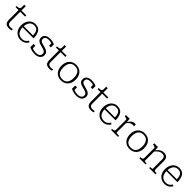

<svg xmlns="http://www.w3.org/2000/svg" viewBox="622 -2786 4892 4892"><g transform="rotate(45 3068.0 -340.0)"><path d="M18 -492V-532H29Q61 -532 83.5 -536.5Q106 -541 118 -555Q130 -569 130 -597L168 -537H359V-492ZM185 -142Q185 -102 197.5 -79Q210 -56 233.5 -46.5Q257 -37 290 -37Q314 -37 335 -40.5Q356 -44 365 -47V-2Q354 1 340 4Q326 7 310.5 9Q295 11 279 11Q238 11 202.5 -1.5Q167 -14 146 -47.5Q125 -81 125 -141V-522L130 -530V-691H185Z M508 -263Q508 -203 522.5 -159.5Q537 -116 563 -88.5Q589 -61 624 -47.5Q659 -34 700 -34Q746 -34 778 -48.5Q810 -63 831 -86Q852 -109 867 -133L904 -107Q885 -72 856 -45.5Q827 -19 788 -4Q749 11 699 11Q628 11 570.5 -21Q513 -53 479 -114.5Q445 -176 445 -264Q445 -348 475.5 -411.5Q506 -475 560.5 -511Q615 -547 685 -547Q741 -547 782.5 -528Q824 -509 850.5 -472Q877 -435 890.5 -380.5Q904 -326 905 -254H489V-296H861L842 -279Q840 -339 830.5 -381.5Q821 -424 802.5 -450Q784 -476 755 -488.5Q726 -501 685 -501Q645 -501 612 -485.5Q579 -470 556 -440Q533 -410 520.5 -365.5Q508 -321 508 -263Z M1349 -139Q1349 -168 1336.5 -186.5Q1324 -205 1302 -217Q1280 -229 1253 -236.5Q1226 -244 1196 -251Q1164 -260 1133.5 -269.5Q1103 -279 1077.5 -295Q1052 -311 1037.5 -337Q1023 -363 1023 -403Q1023 -447 1045.5 -479Q1068 -511 1110 -529Q1152 -547 1210 -547Q1254 -547 1287.5 -541Q1321 -535 1344 -526.5Q1367 -518 1380 -510V-402H1315V-498Q1321 -496 1326 -493Q1331 -490 1334.5 -486Q1338 -482 1340.5 -476Q1343 -470 1344 -463Q1330 -476 1310 -484.5Q1290 -493 1265 -497.5Q1240 -502 1210 -502Q1144 -502 1112 -477Q1080 -452 1080 -410Q1080 -381 1092 -363Q1104 -345 1125 -334.5Q1146 -324 1173.5 -316.5Q1201 -309 1231 -301Q1263 -293 1294 -282.5Q1325 -272 1350.5 -255.5Q1376 -239 1391.5 -212Q1407 -185 1407 -145Q1407 -101 1384 -65.5Q1361 -30 1316 -9.5Q1271 11 1206 11Q1162 11 1124.5 4.5Q1087 -2 1057 -13.5Q1027 -25 1005 -38V-153H1071V-27Q1061 -33 1055 -39.5Q1049 -46 1046 -52.5Q1043 -59 1042.5 -65.5Q1042 -72 1043 -78Q1061 -65 1085.5 -55Q1110 -45 1140.5 -39Q1171 -33 1206 -33Q1253 -33 1284.5 -45Q1316 -57 1332.5 -81Q1349 -105 1349 -139Z M1472 -492V-532H1483Q1515 -532 1537.5 -536.5Q1560 -541 1572 -555Q1584 -569 1584 -597L1622 -537H1813V-492ZM1639 -142Q1639 -102 1651.5 -79Q1664 -56 1687.5 -46.5Q1711 -37 1744 -37Q1768 -37 1789 -40.5Q1810 -44 1819 -47V-2Q1808 1 1794 4Q1780 7 1764.5 9Q1749 11 1733 11Q1692 11 1656.5 -1.5Q1621 -14 1600 -47.5Q1579 -81 1579 -141V-522L1584 -530V-691H1639Z M2408 -268Q2408 -182 2376.5 -119.5Q2345 -57 2288 -23Q2231 11 2153 11Q2076 11 2019 -23Q1962 -57 1930.5 -119.5Q1899 -182 1899 -268Q1899 -332 1917 -383.5Q1935 -435 1968.5 -471.5Q2002 -508 2049 -527.5Q2096 -547 2153 -547Q2211 -547 2258 -527.5Q2305 -508 2338.5 -471.5Q2372 -435 2390 -383.5Q2408 -332 2408 -268ZM1963 -268Q1963 -191 1984.5 -139Q2006 -87 2049 -60.5Q2092 -34 2153 -34Q2216 -34 2258 -60Q2300 -86 2322 -138.5Q2344 -191 2344 -268Q2344 -342 2322 -394Q2300 -446 2258 -473.5Q2216 -501 2153 -501Q2092 -501 2049 -473.5Q2006 -446 1984.5 -394Q1963 -342 1963 -268Z M2849 -139Q2849 -168 2836.5 -186.5Q2824 -205 2802 -217Q2780 -229 2753 -236.5Q2726 -244 2696 -251Q2664 -260 2633.5 -269.5Q2603 -279 2577.5 -295Q2552 -311 2537.5 -337Q2523 -363 2523 -403Q2523 -447 2545.5 -479Q2568 -511 2610 -529Q2652 -547 2710 -547Q2754 -547 2787.5 -541Q2821 -535 2844 -526.5Q2867 -518 2880 -510V-402H2815V-498Q2821 -496 2826 -493Q2831 -490 2834.5 -486Q2838 -482 2840.5 -476Q2843 -470 2844 -463Q2830 -476 2810 -484.5Q2790 -493 2765 -497.5Q2740 -502 2710 -502Q2644 -502 2612 -477Q2580 -452 2580 -410Q2580 -381 2592 -363Q2604 -345 2625 -334.5Q2646 -324 2673.5 -316.5Q2701 -309 2731 -301Q2763 -293 2794 -282.5Q2825 -272 2850.5 -255.5Q2876 -239 2891.5 -212Q2907 -185 2907 -145Q2907 -101 2884 -65.5Q2861 -30 2816 -9.5Q2771 11 2706 11Q2662 11 2624.5 4.5Q2587 -2 2557 -13.5Q2527 -25 2505 -38V-153H2571V-27Q2561 -33 2555 -39.5Q2549 -46 2546 -52.5Q2543 -59 2542.5 -65.5Q2542 -72 2543 -78Q2561 -65 2585.5 -55Q2610 -45 2640.5 -39Q2671 -33 2706 -33Q2753 -33 2784.5 -45Q2816 -57 2832.5 -81Q2849 -105 2849 -139Z M2972 -492V-532H2983Q3015 -532 3037.5 -536.5Q3060 -541 3072 -555Q3084 -569 3084 -597L3122 -537H3313V-492ZM3139 -142Q3139 -102 3151.5 -79Q3164 -56 3187.5 -46.5Q3211 -37 3244 -37Q3268 -37 3289 -40.5Q3310 -44 3319 -47V-2Q3308 1 3294 4Q3280 7 3264.5 9Q3249 11 3233 11Q3192 11 3156.5 -1.5Q3121 -14 3100 -47.5Q3079 -81 3079 -141V-522L3084 -530V-691H3139Z M3462 -263Q3462 -203 3476.5 -159.5Q3491 -116 3517 -88.5Q3543 -61 3578 -47.5Q3613 -34 3654 -34Q3700 -34 3732 -48.5Q3764 -63 3785 -86Q3806 -109 3821 -133L3858 -107Q3839 -72 3810 -45.5Q3781 -19 3742 -4Q3703 11 3653 11Q3582 11 3524.5 -21Q3467 -53 3433 -114.5Q3399 -176 3399 -264Q3399 -348 3429.5 -411.5Q3460 -475 3514.5 -511Q3569 -547 3639 -547Q3695 -547 3736.5 -528Q3778 -509 3804.5 -472Q3831 -435 3844.5 -380.5Q3858 -326 3859 -254H3443V-296H3815L3796 -279Q3794 -339 3784.5 -381.5Q3775 -424 3756.5 -450Q3738 -476 3709 -488.5Q3680 -501 3639 -501Q3599 -501 3566 -485.5Q3533 -470 3510 -440Q3487 -410 3474.5 -365.5Q3462 -321 3462 -263Z M4298 -543V-476Q4290 -478 4280.5 -479Q4271 -480 4262 -481Q4253 -482 4245 -482Q4219 -482 4197 -474.5Q4175 -467 4156.5 -453.5Q4138 -440 4121 -419Q4104 -398 4087 -371L4086 -410Q4112 -456 4138 -486.5Q4164 -517 4194 -532.5Q4224 -548 4259 -548Q4271 -548 4282.5 -546.5Q4294 -545 4298 -543ZM3951 0V-38H3954Q3993 -38 4015.5 -49.5Q4038 -61 4038 -94V-448Q4038 -463 4029.5 -470.5Q4021 -478 4004 -483Q3987 -488 3961 -493L3951 -495V-537H4085L4096 -411L4098 -413V-60Q4098 -51 4111.5 -46Q4125 -41 4144.5 -39.5Q4164 -38 4182 -38H4202V0Z M4878 -268Q4878 -182 4846.5 -119.5Q4815 -57 4758 -23Q4701 11 4623 11Q4546 11 4489 -23Q4432 -57 4400.5 -119.5Q4369 -182 4369 -268Q4369 -332 4387 -383.5Q4405 -435 4438.5 -471.5Q4472 -508 4519 -527.5Q4566 -547 4623 -547Q4681 -547 4728 -527.5Q4775 -508 4808.5 -471.5Q4842 -435 4860 -383.5Q4878 -332 4878 -268ZM4433 -268Q4433 -191 4454.5 -139Q4476 -87 4519 -60.5Q4562 -34 4623 -34Q4686 -34 4728 -60Q4770 -86 4792 -138.5Q4814 -191 4814 -268Q4814 -342 4792 -394Q4770 -446 4728 -473.5Q4686 -501 4623 -501Q4562 -501 4519 -473.5Q4476 -446 4454.5 -394Q4433 -342 4433 -268Z M4969 0V-38H4972Q4998 -38 5017 -43Q5036 -48 5046 -60Q5056 -72 5056 -94V-448Q5056 -463 5047.5 -470.5Q5039 -478 5022 -483Q5005 -488 4979 -493L4969 -495V-537H5103L5114 -417L5116 -413V-48Q5116 -45 5128 -42.5Q5140 -40 5157 -39Q5174 -38 5188 -38H5192V0ZM5550 0H5326V-38H5330Q5344 -38 5361 -39Q5378 -40 5390 -42.5Q5402 -45 5402 -48V-386Q5402 -424 5392 -448.5Q5382 -473 5359 -485Q5336 -497 5297 -497Q5262 -497 5229.5 -483Q5197 -469 5167 -442.5Q5137 -416 5108 -376L5105 -418Q5135 -461 5168 -489.5Q5201 -518 5238 -532.5Q5275 -547 5315 -547Q5364 -547 5396 -530.5Q5428 -514 5445 -480.5Q5462 -447 5462 -396V-94Q5462 -72 5472.5 -60Q5483 -48 5502 -43Q5521 -38 5547 -38H5550Z M5691 -263Q5691 -203 5705.5 -159.5Q5720 -116 5746 -88.5Q5772 -61 5807 -47.5Q5842 -34 5883 -34Q5929 -34 5961 -48.5Q5993 -63 6014 -86Q6035 -109 6050 -133L6087 -107Q6068 -72 6039 -45.5Q6010 -19 5971 -4Q5932 11 5882 11Q5811 11 5753.5 -21Q5696 -53 5662 -114.5Q5628 -176 5628 -264Q5628 -348 5658.5 -411.5Q5689 -475 5743.5 -511Q5798 -547 5868 -547Q5924 -547 5965.5 -528Q6007 -509 6033.5 -472Q6060 -435 6073.5 -380.5Q6087 -326 6088 -254H5672V-296H6044L6025 -279Q6023 -339 6013.5 -381.5Q6004 -424 5985.5 -450Q5967 -476 5938 -488.5Q5909 -501 5868 -501Q5828 -501 5795 -485.5Q5762 -470 5739 -440Q5716 -410 5703.5 -365.5Q5691 -321 5691 -263Z"/></g></svg>

Font: Roboto Serif 20pt ExtraLight
Style: Regular
Weight: 250
Version: Version 1.008